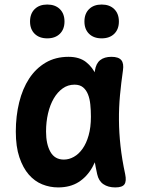

<svg xmlns="http://www.w3.org/2000/svg" viewBox="-20 -808 640 838"><path d="M233.6 10Q197.6 10 164.3 -3.4Q131.1 -16.8 105.6 -46.1Q80.2 -75.3 64.6 -121.6Q49 -167.8 49 -233.8Q49 -301.4 63.7 -361.2Q78.4 -420.9 107.2 -465Q136.1 -509.1 179.2 -534.6Q222.4 -560 279 -560Q326.3 -560 355.4 -537.3Q384.5 -514.5 400.8 -477.7Q417.1 -440.9 422.5 -394.3Q428 -347.7 428 -301Q428 -234.1 417.4 -177.2Q406.8 -120.4 383.4 -78.6Q360 -36.8 323.2 -13.4Q286.4 10 233.6 10ZM258.7 -111.5Q281.3 -111.5 302.5 -123.5Q323.8 -135.4 340.3 -158.8Q356.9 -182.1 366.8 -217.1Q376.8 -252.1 376.8 -298.9Q376.8 -326.4 374.2 -351.7Q371.7 -377.1 364 -396.2Q356.4 -415.3 342.4 -426.9Q328.4 -438.5 305.2 -438.5Q276.3 -438.5 253.5 -422.1Q230.7 -405.8 214.6 -378.1Q198.4 -350.4 189.7 -313.2Q181 -276 181 -233.9Q181 -179 200 -145.3Q219 -111.5 258.7 -111.5ZM394.4 -500.6Q399.1 -531.2 417.3 -545.6Q435.6 -560 466.4 -560Q497.4 -560 509.4 -545.6Q521.3 -531.3 516.6 -500.6Q508.7 -445.8 503.7 -392.1Q498.7 -338.5 499.2 -283.5Q499.6 -228.5 506 -170.5Q512.4 -112.5 526.3 -48Q532.7 -17.6 523.3 -3.8Q513.9 10 483.2 10Q451.8 10 431.1 -4.2Q410.5 -18.3 404.1 -48Q389.9 -112.5 383.6 -170.5Q377.4 -228.5 377.1 -283.5Q376.8 -338.5 381.8 -392.1Q386.8 -445.8 394.4 -500.6ZM423.7 -640.6Q389.1 -640.6 368.8 -660.4Q348.5 -680.3 348.5 -714.1Q348.5 -748.3 368.8 -768.3Q389.1 -788.2 423.7 -788.2Q458.3 -788.2 478.6 -768.3Q498.9 -748.3 498.9 -714.1Q498.9 -680.3 478.6 -660.4Q458.3 -640.6 423.7 -640.6ZM186.3 -640.6Q151.7 -640.6 131.4 -660.4Q111.1 -680.3 111.1 -714.1Q111.1 -748.3 131.4 -768.3Q151.7 -788.2 186.3 -788.2Q220.9 -788.2 241.2 -768.3Q261.5 -748.3 261.5 -714.1Q261.5 -680.3 241.2 -660.4Q220.9 -640.6 186.3 -640.6Z"/></svg>

Font: Maple Mono
Style: Regular
Weight: 400
Monospace: yes
Designer: subframe7536
Version: Version 7.300